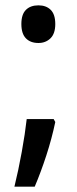

<svg xmlns="http://www.w3.org/2000/svg" viewBox="-20 -566 288 719"><path d="M60 -476Q60 -512 77 -529Q94 -546 124 -546Q153 -546 170 -529Q187 -512 187 -476Q187 -440 169 -422.5Q151 -405 124 -405Q94 -405 77 -422.5Q60 -440 60 -476ZM187 -109Q174 -47 153.5 16Q133 79 110 133H34Q49 72 61.5 3Q74 -66 80 -120H181Z"/></svg>

Font: Noto Sans Lao UI Cond Med
Style: Regular
Weight: 500
Width: 3
Designer: Monotype Design Team
Foundry: Monotype Imaging Inc.
Version: Version 2.000; ttfautohint (v1.8.4.7-5d5b)